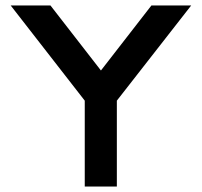

<svg xmlns="http://www.w3.org/2000/svg" viewBox="-20 -680 736 700"><path d="M289 0V-313L19 -660H164L348 -423L532 -660H677L406 -313V0Z"/></svg>

Font: Lil Grotesk Bold
Style: Regular
Weight: 700
Designer: Bastien Sozeau
Foundry: NBR — Bastien Sozeau
Version: Version 4.002; ttfautohint (v1.8.4.7-5d5b)